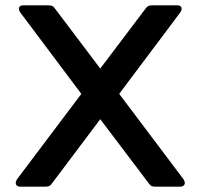

<svg xmlns="http://www.w3.org/2000/svg" viewBox="-20 -700 753 720"><path d="M39 -14Q39 -20 44 -28L285 -348L57 -652Q51 -660 51 -667Q51 -673 55 -676.5Q59 -680 67 -680H160Q171 -680 176 -677.5Q181 -675 186 -668L356 -443L526 -668Q531 -675 536 -677.5Q541 -680 552 -680H646Q653 -680 657 -676.5Q661 -673 661 -667Q661 -660 655 -652L427 -348L668 -28Q673 -20 673 -14Q673 -8 668.5 -4Q664 0 657 0H564Q554 0 549 -2Q544 -4 539 -11L356 -253L174 -11Q169 -4 164 -2Q159 0 149 0H55Q48 0 43.5 -4Q39 -8 39 -14Z"/></svg>

Font: Mitr
Style: Regular
Weight: 400
Designer: Thanarat Vachiruckul
Foundry: Cadson Demak
Version: Version 1.002